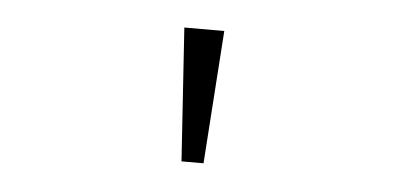

<svg xmlns="http://www.w3.org/2000/svg" viewBox="-30 -803 630 304"><g transform="rotate(5 285.0 -651.0)"><path d="M252.5 -757H316L301.5 -545.5H266.5Z"/></g></svg>

Font: League Mono Narrow UltraLight
Style: Regular
Weight: 200
Width: 3
Designer: Tyler Finck
Foundry: The League of Moveable Type / Tyler Finck
Version: Version 2.210